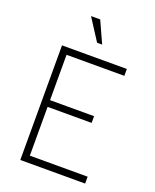

<svg xmlns="http://www.w3.org/2000/svg" viewBox="-165 -1008 889 1102"><g transform="rotate(20 279.0 -457.5)"><path d="M252 -915 312 -783H281L196 -915ZM97 -700H493V-658H140V-381H409V-340H140V-42H493V0H97Z"/></g></svg>

Font: Haskoy ExtraLight
Style: Regular
Weight: 200
Designer: Ertekin Erdin
Foundry: Ertekin Erdin
Version: Version 2.000; ttfautohint (v1.8.4.7-5d5b)